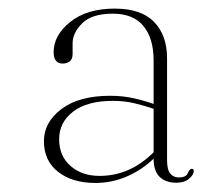

<svg xmlns="http://www.w3.org/2000/svg" viewBox="-20 -728 507 435"><path d="M101.5 -610Q101.5 -648 139 -678.2Q176.5 -708.5 240 -708.5Q300 -708.5 329.2 -678.2Q358.5 -648 358.5 -596V-365Q358.5 -343.5 365.8 -334.8Q373 -326 385 -326Q401.5 -326 405.5 -335.8Q409.5 -345.5 414.5 -345.5Q419 -345.5 419 -340.5Q419 -332 408.2 -323Q397.5 -314 379.5 -314Q355.5 -314 341.8 -327.2Q328 -340.5 328 -368.5Q301.5 -343 267.5 -328.2Q233.5 -313.5 196 -313.5Q143.5 -313.5 111.5 -338.8Q79.5 -364 79.5 -408Q79.5 -451 119.2 -481Q159 -511 229.5 -511Q258 -511 282.5 -505.5Q307 -500 328 -492.5V-591.5Q328 -641 305 -669Q282 -697 235.5 -697Q188 -697 166.2 -675.2Q144.5 -653.5 144.5 -630V-605.5Q144.5 -594 138 -589Q131.5 -584 122 -584Q101.5 -584 101.5 -610ZM114 -412.5Q114 -374.5 139.8 -352Q165.5 -329.5 205.5 -329.5Q274.5 -329.5 328 -383V-481.5Q307.5 -488.5 284.8 -494Q262 -499.5 236 -499.5Q177.5 -499.5 145.8 -475.2Q114 -451 114 -412.5Z"/></svg>

Font: Fraunces 72pt S000 Thin
Style: Regular
Weight: 100
Version: Version 1.000; ttfautohint (v1.8.3)